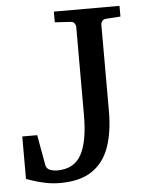

<svg xmlns="http://www.w3.org/2000/svg" viewBox="-51 -712 586 770"><g transform="rotate(-5 242.5 -327.5)"><path d="M459 -627.9 400.9 -624Q390.6 -623.5 385.3 -616.5Q379.9 -609.4 379.9 -602.1V-252.9Q379.9 -169.9 358.6 -109.6Q337.4 -49.3 289.3 -16.6Q241.2 16.1 160.2 16.1Q127.9 16.1 97.9 9.5Q67.9 2.9 47.9 -4.2Q27.8 -11.2 24.9 -12.2V-183.1H85L106.9 -61Q109.9 -45.9 123.8 -40.5Q137.7 -35.2 152.8 -35.2Q221.2 -35.2 250 -88.1Q278.8 -141.1 278.8 -246.1V-602.1Q278.8 -609.4 273.7 -616.5Q268.6 -623.5 257.8 -624L194.8 -627.9V-670.9H459Z"/></g></svg>

Font: Charis
Style: Regular
Weight: 400
Designer: Walt Agee, Miriam Martin, Annie Olsen, Victor Gaultney, Lorna Priest, Alan Ward, Bob Hallissy, Martin Hosken, Sharon Cor
Foundry: SIL Global
Version: Version 7.000